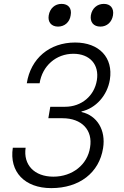

<svg xmlns="http://www.w3.org/2000/svg" viewBox="-20 -959 640 989"><path d="M497 -822C531 -822 556 -845 562 -880C568 -916 549 -939 515 -939C480 -939 454 -916 448 -880C443 -845 462 -822 497 -822ZM279 -822C313 -822 339 -845 344 -880C351 -916 332 -939 297 -939C263 -939 237 -916 231 -880C225 -845 245 -822 279 -822ZM244 10C389 10 491 -69 511 -196C526 -289 480 -364 400 -382V-385C473 -401 533 -467 546 -549C564 -662 491 -740 367 -740C235 -740 138 -658 118 -530H184C198 -620 269 -682 358 -682C443 -682 492 -626 479 -546C466 -465 400 -409 315 -409H239L229 -350H302C401 -350 459 -289 444 -200C431 -111 353 -49 255 -49C157 -49 99 -110 112 -198H46C27 -74 107 10 244 10Z"/></svg>

Font: JetBrains Mono ExtraLight
Style: Italic
Weight: 240
Italic angle: -9°
Monospace: yes
Designer: Philipp Nurullin, Konstantin Bulenkov
Foundry: JetBrains
Version: Version 2.305